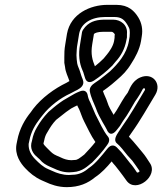

<svg xmlns="http://www.w3.org/2000/svg" viewBox="-20 -724 669 791"><path d="M367 -392C394 -410 419 -430 441 -452C442 -453 443 -453 443 -454L457 -471C478 -493 494 -523 500 -555L503 -570V-574V-584C507 -622 476 -643 447 -643H413C385 -643 354 -639 331 -613C326 -607 319 -598 318 -592L310 -542C302 -499 307 -463 320 -434C323 -428 324 -424 326 -417L331 -401C333 -395 342 -376 367 -392ZM371 -451C361 -476 353 -500 360 -542L367 -584C371 -588 382 -593 405 -593H439C447 -593 453 -583 453 -582C452 -578 452 -573 452 -568L450 -555C446 -533 430 -511 421 -500L407 -483C396 -472 385 -462 371 -451ZM421 -126C429 -136 434 -150 425 -161C405 -185 390 -221 373 -253C367 -265 361 -283 352 -302C346 -313 343 -322 341 -333C339 -343 331 -356 310 -348C292 -341 284 -336 272 -329L255 -319C236 -309 214 -292 201 -281L181 -264L178 -261C160 -242 145 -222 132 -199C122 -182 116 -166 112 -145L109 -133C104 -104 123 -85 133 -77L144 -67C155 -53 170 -44 186 -37L202 -30C217 -23 238 -14 265 -14C270 -14 277 -15 281 -15C321 -17 344 -43 355 -51C356 -52 358 -53 359 -54C379 -74 402 -99 421 -126ZM274 -64C258 -64 243 -69 229 -76L213 -83C199 -89 192 -96 184 -104L172 -116C168 -120 159 -129 159 -133L162 -145C165 -160 168 -168 175 -179C187 -200 196 -214 211 -230L230 -245C239 -253 266 -273 273 -277L290 -286C291 -286 295 -288 298 -290C300 -286 303 -279 306 -274C312 -261 318 -240 327 -223C340 -198 354 -166 373 -139C360 -122 343 -104 327 -87C307 -72 300 -65 288 -65C283 -65 279 -64 274 -64ZM264 -3C238 -3 214 -11 195 -20L179 -27C157 -36 141 -52 124 -69C108 -86 97 -105 98 -131L101 -145C108 -182 125 -210 145 -236L156 -250C184 -286 228 -320 270 -339C271 -339 271 -340 272 -340L289 -349C302 -355 320 -364 323 -380C325 -393 317 -404 315 -412L310 -428C306 -442 300 -451 298 -463L296 -479L295 -497C296 -515 296 -527 299 -542L306 -585C314 -628 356 -654 413 -654H451C481 -654 493 -642 506 -620C515 -605 516 -599 514 -573L511 -555C502 -502 466 -461 433 -430L412 -413C400 -403 383 -390 370 -382C359 -375 347 -362 350 -348C355 -321 367 -299 374 -281C383 -255 393 -238 403 -220C409 -209 417 -197 420 -190C420 -190 433 -151 463 -191C467 -196 470 -200 474 -205L487 -226C508 -254 522 -282 536 -305L547 -321C564 -346 567 -358 571 -360C576 -362 579 -358 577 -353C545 -300 516 -248 482 -201L468 -180C461 -169 446 -147 461 -134C477 -121 490 -102 505 -84L525 -62C536 -47 544 -36 554 -21C558 -16 546 -11 544 -14C535 -27 527 -40 515 -53L497 -76C485 -92 475 -103 461 -117C456 -122 440 -134 422 -111C398 -81 373 -50 348 -33C347 -32 346 -32 345 -31C328 -16 306 -4 279 -4C274 -4 270 -3 264 -3ZM448 -251C437 -270 428 -284 422 -304C417 -320 409 -333 404 -349C417 -358 430 -368 441 -377L462 -395C485 -415 503 -432 522 -464C537 -487 555 -520 561 -555L564 -574C569 -602 564 -629 550 -652C534 -678 510 -704 460 -704H422C353 -704 271 -668 256 -585L249 -542C245 -520 245 -504 245 -488V-468V-465L248 -448C250 -426 260 -409 266 -390L254 -383C204 -359 152 -321 117 -276L107 -262C84 -234 60 -194 51 -145L48 -130C40 -86 65 -51 84 -31C102 -12 123 6 152 19L168 26C189 36 219 47 255 47C306 47 342 31 372 6C398 -11 421 -36 440 -59C444 -54 448 -48 455 -41L473 -18C482 -6 492 7 501 20C540 75 635 0 597 -53C587 -68 579 -82 566 -97L547 -120C534 -136 524 -147 511 -161L522 -177C558 -227 589 -283 620 -334C647 -379 609 -427 558 -405C522 -390 513 -353 506 -342L495 -327C477 -300 465 -274 448 -251Z"/></svg>

Font: Blanket
Style: OutlineObl
Weight: 400
Foundry: Cannot Into Space Fonts
Version: Version 0.9